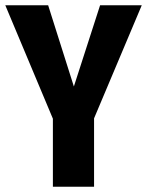

<svg xmlns="http://www.w3.org/2000/svg" viewBox="-30 -713 561 733"><path d="M511.2 -692.9 329.1 -261.2V0H171.9V-259.8L-9.8 -692.9H153.8L252 -382.8L352.1 -692.9Z"/></svg>

Font: Fira Sans Compressed
Style: Bold
Weight: 700
Width: 1
Designer: Carrois Corporate & Edenspiekermann AG
Foundry: Carrois Corporate GbR & Edenspiekermann AG
Version: Version 4.203;PS 004.203;hotconv 1.0.88;makeotf.lib2.5.64775